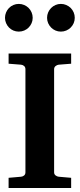

<svg xmlns="http://www.w3.org/2000/svg" viewBox="-20 -938 399 958"><path d="M22.9 0V-50.8L85 -56.2Q94.2 -57.1 100.6 -62.7Q106.9 -68.4 106.9 -78.1V-592.8Q106.9 -602.5 100.6 -608.4Q94.2 -614.3 85 -615.2L22.9 -620.1V-670.9H335V-620.1L272.9 -615.2Q264.6 -614.3 257.3 -608.4Q250 -602.5 250 -592.8V-78.1Q250 -68.4 257.3 -62.7Q264.6 -57.1 272.9 -56.2L335 -50.8V0ZM143.1 -849.1Q143.1 -835 137.7 -822.5Q132.3 -810.1 122.8 -800.5Q113.3 -791 100.6 -785.6Q87.9 -780.3 73.7 -780.3Q59.6 -780.3 46.9 -785.6Q34.2 -791 24.9 -800.5Q15.6 -810.1 10.3 -822.5Q4.9 -835 4.9 -849.1Q4.9 -863.3 10.3 -876Q15.6 -888.7 24.9 -898.2Q34.2 -907.7 46.9 -913.1Q59.6 -918.5 73.7 -918.5Q87.9 -918.5 100.6 -913.1Q113.3 -907.7 122.8 -898.2Q132.3 -888.7 137.7 -876Q143.1 -863.3 143.1 -849.1ZM353 -849.1Q353 -835 347.7 -822.5Q342.3 -810.1 332.8 -800.5Q323.2 -791 310.5 -785.6Q297.9 -780.3 283.7 -780.3Q269.5 -780.3 257.1 -785.6Q244.6 -791 235.1 -800.5Q225.6 -810.1 220.2 -822.5Q214.8 -835 214.8 -849.1Q214.8 -863.3 220.2 -876Q225.6 -888.7 235.1 -898.2Q244.6 -907.7 257.1 -913.1Q269.5 -918.5 283.7 -918.5Q297.9 -918.5 310.5 -913.1Q323.2 -907.7 332.8 -898.2Q342.3 -888.7 347.7 -876Q353 -863.3 353 -849.1Z"/></svg>

Font: Charis SIL Am
Style: Bold
Weight: 700
Foundry: SIL International
Version: Version 5.000